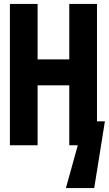

<svg xmlns="http://www.w3.org/2000/svg" viewBox="-20 -734 550 970"><path d="M456 216 510 -121H470V-714H330V-434H170V-714H30V0H170V-303H330V0H373L313 216Z"/></svg>

Font: Noto Sans Mono UI Condensed ExtraBold
Style: Regular
Weight: 800
Width: 3
Designer: Monotype Design team
Foundry: Monotype Imaging Inc.
Version: 1.000